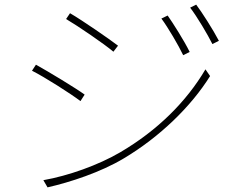

<svg xmlns="http://www.w3.org/2000/svg" viewBox="-20 -792 1040 828"><path d="M703 -725 676 -712C705 -673 750 -596 770 -554L798 -568C774 -617 725 -694 703 -725ZM826 -772 800 -759C830 -720 875 -644 896 -602L924 -616C899 -664 849 -742 826 -772ZM282 -735 265 -710C316 -680 429 -603 469 -569L489 -595C454 -622 334 -705 282 -735ZM167 -15 185 16C282 -6 414 -49 514 -109C670 -202 805 -334 886 -464L866 -493C784 -354 660 -230 498 -135C404 -80 275 -34 167 -15ZM135 -513 118 -487C172 -460 285 -388 327 -356L345 -384C310 -410 186 -485 135 -513Z"/></svg>

Font: Source Han Sans JP VF
Style: Regular
Weight: 250
Designer: Ryoko NISHIZUKA 西塚涼子 (kana, bopomofo & ideographs); Paul D. Hunt (Latin, Greek & Cyrillic); Sandoll Communications 산돌커뮤니
Foundry: Adobe
Version: Version 2.004;hotconv 1.0.118;makeotfexe 2.5.65603